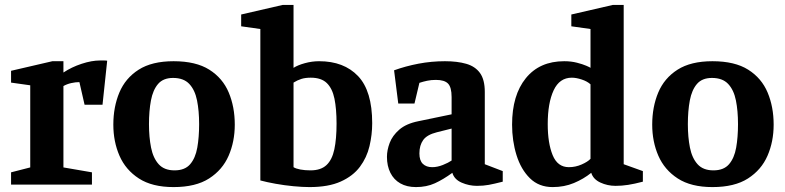

<svg xmlns="http://www.w3.org/2000/svg" viewBox="-20 -751 3192 781"><path d="M25 0V-50L103 -70V-404L25 -415V-463L193 -502H238V-456Q271 -478 312 -491.5Q353 -505 387 -505Q393 -505 402.5 -505Q412 -505 416 -504L397 -325H324L303 -417Q287 -417 269.5 -413Q252 -409 238 -401V-70L354 -50V0Z M686 10Q599 10 545 -25Q491 -60 466 -117.5Q441 -175 441 -244Q441 -316 465.5 -374.5Q490 -433 544 -467.5Q598 -502 686 -502Q777 -502 831.5 -467.5Q886 -433 910.5 -374.5Q935 -316 935 -244Q935 -175 910 -117.5Q885 -60 830.5 -25Q776 10 686 10ZM690 -58Q732 -58 753.5 -83Q775 -108 782.5 -150.5Q790 -193 790 -246Q790 -300 781.5 -342.5Q773 -385 750 -409.5Q727 -434 684 -434Q644 -434 623 -409.5Q602 -385 594 -342.5Q586 -300 586 -246Q586 -193 594.5 -150.5Q603 -108 625.5 -83Q648 -58 690 -58Z M1239 10Q1211 10 1174 6.5Q1137 3 1101 -3.5Q1065 -10 1039 -17V-633L961 -644V-692L1130 -731H1174V-475Q1191 -486 1220 -494Q1249 -502 1278 -502Q1379 -502 1436.5 -441.5Q1494 -381 1494 -250Q1494 -203 1483 -156.5Q1472 -110 1444 -72.5Q1416 -35 1366 -12.5Q1316 10 1239 10ZM1243 -58Q1285 -58 1308 -79.5Q1331 -101 1340 -143.5Q1349 -186 1349 -248Q1349 -308 1340.5 -349.5Q1332 -391 1309.5 -413Q1287 -435 1244 -435Q1222 -435 1206 -430Q1190 -425 1174 -415V-71Q1183 -65 1201.5 -61.5Q1220 -58 1243 -58Z M1672 10Q1635 10 1608.5 -5Q1582 -20 1568 -48Q1554 -76 1554 -113Q1554 -140 1565 -169.5Q1576 -199 1604 -223.5Q1632 -248 1682 -258L1817 -286V-356Q1817 -396 1802.5 -411Q1788 -426 1753 -426Q1734 -426 1717.5 -422.5Q1701 -419 1686 -414L1666 -330H1600L1583 -465Q1630 -482 1682.5 -492Q1735 -502 1790 -502Q1840 -502 1876.5 -491.5Q1913 -481 1932.5 -454Q1952 -427 1952 -377V-83L2025 -55V-12Q1990 -3 1968 1Q1946 5 1920 5Q1888 5 1858 -8Q1828 -21 1820 -48Q1783 -21 1749 -5.5Q1715 10 1672 10ZM1738 -71Q1759 -71 1781.5 -80Q1804 -89 1817 -98V-228L1757 -213Q1717 -203 1701.5 -181.5Q1686 -160 1686 -127Q1686 -98 1700 -84.5Q1714 -71 1738 -71Z M2228 10Q2172 10 2135.5 -26Q2099 -62 2081 -120Q2063 -178 2063 -244Q2063 -364 2119 -433Q2175 -502 2275 -502Q2303 -502 2326.5 -496Q2350 -490 2365 -483.5Q2380 -477 2382 -475V-633L2304 -644V-692L2473 -731H2517V-83L2595 -55V-12Q2561 -3 2535 1Q2509 5 2484 5Q2451 5 2422 -8.5Q2393 -22 2385 -48Q2354 -23 2314.5 -6.5Q2275 10 2228 10ZM2294 -71Q2321 -71 2346 -82Q2371 -93 2382 -105V-408Q2369 -420 2346.5 -427.5Q2324 -435 2306 -435Q2256 -435 2232 -383.5Q2208 -332 2208 -246Q2208 -169 2228 -120Q2248 -71 2294 -71Z M2878 10Q2791 10 2737 -25Q2683 -60 2658 -117.5Q2633 -175 2633 -244Q2633 -316 2657.5 -374.5Q2682 -433 2736 -467.5Q2790 -502 2878 -502Q2969 -502 3023.5 -467.5Q3078 -433 3102.5 -374.5Q3127 -316 3127 -244Q3127 -175 3102 -117.5Q3077 -60 3022.5 -25Q2968 10 2878 10ZM2882 -58Q2924 -58 2945.5 -83Q2967 -108 2974.5 -150.5Q2982 -193 2982 -246Q2982 -300 2973.5 -342.5Q2965 -385 2942 -409.5Q2919 -434 2876 -434Q2836 -434 2815 -409.5Q2794 -385 2786 -342.5Q2778 -300 2778 -246Q2778 -193 2786.5 -150.5Q2795 -108 2817.5 -83Q2840 -58 2882 -58Z"/></svg>

Font: Manuale
Style: Bold
Weight: 700
Version: Version 1.002